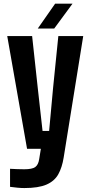

<svg xmlns="http://www.w3.org/2000/svg" viewBox="-20 -792 478 1022"><path d="M109.5 209Q92.5 209 72 207Q51.5 205 33.5 202.5V106.5Q47.5 107.5 70.5 108.2Q93.5 109 109 109Q151.5 109 167.8 97Q184 85 188.5 55.5L197.5 0H124L18.5 -600H151L181 -323.5L206.5 -95H241.5L262.5 -323.5L290.5 -600H423L319 46Q310.5 99.5 290.2 135.8Q270 172 227.5 190.5Q185 209 109.5 209ZM181 -640 273.5 -772.5H366L268.5 -640Z"/></svg>

Font: Big Shoulders
Style: Bold
Weight: 700
Designer: Patric King
Foundry: XO Type Co
Version: Version 2.002